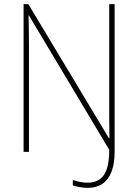

<svg xmlns="http://www.w3.org/2000/svg" viewBox="-20 -734 668 928"><path d="M404 174Q384 174 363 170Q342 166 332 162V136Q346 141 365 145Q384 149 403 149Q438 149 461.5 133Q485 117 496.5 82Q508 47 508 -10L120 -659H118Q119 -636 119 -614.5Q119 -593 119.5 -570.5Q120 -548 120 -521V0H94V-714H117L507 -65H509Q509 -88 508.5 -111.5Q508 -135 508 -157Q508 -179 508 -199V-714H534V1Q534 57 519 96Q504 135 475 154.5Q446 174 404 174Z"/></svg>

Font: Noto Sans Khmer SemiCondensed Thin
Style: Regular
Weight: 250
Width: 4
Designer: Danh Hong and the Monotype Design Team
Foundry: Monotype Imaging Inc.
Version: Version 2.004